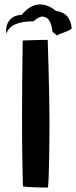

<svg xmlns="http://www.w3.org/2000/svg" viewBox="-20 -841 344 867"><path d="M196.5 6Q175.5 6 141 5Q106.5 4 83.5 1Q82.5 -34 81.5 -87.2Q80.5 -140.5 80 -198.8Q79.5 -257 79.5 -307.5Q79.5 -381 80.2 -470.2Q81 -559.5 82.5 -658Q91 -658.5 112.2 -659.2Q133.5 -660 156.8 -660.5Q180 -661 195.5 -661Q197.5 -602 199.2 -535.5Q201 -469 202.2 -403.8Q203.5 -338.5 203.5 -283Q203.5 -250 203 -207.2Q202.5 -164.5 201.8 -121.2Q201 -78 199.8 -43.8Q198.5 -9.5 196.5 6ZM8.5 -688.5Q4 -724.5 22.2 -748.5Q40.5 -772.5 77.5 -773.5Q116 -819 156 -820.8Q196 -822.5 232 -792Q267.5 -786.5 284 -767Q300.5 -747.5 304 -712.5Q293.5 -703 271.8 -695.5Q250 -688 236.5 -681Q231.5 -685.5 227.2 -689.5Q223 -693.5 217 -697.5Q213 -734.5 200.5 -751Q190.5 -764 173.8 -766Q157 -768 131.5 -745Q26.5 -745 8.5 -688.5Z"/></svg>

Font: Grandstander Medium
Style: Regular
Weight: 500
Designer: Tyler Finck
Foundry: Etcetera Type Co
Version: Version 1.200; ttfautohint (v1.8.3)